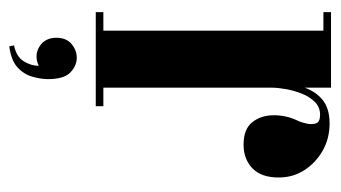

<svg xmlns="http://www.w3.org/2000/svg" viewBox="-176 -358 717 404"><g transform="rotate(90 182.0 -156.5)"><path d="M119 120Q97 130 78.5 118.5Q60 107 60 83Q60 62 73 51Q86 40 102 40Q119 40 133 53.5Q147 67 147 101Q147 115 142 133Q137 151 122.5 164.5Q108 178 78 182L76 172Q100 167 109.5 151.5Q119 136 119 120ZM155 -304V-372Q155 -405 162.5 -432Q170 -459 188.5 -475.5Q207 -492 240 -492Q272 -492 297.5 -477.5Q323 -463 338.5 -439Q354 -415 354 -385Q354 -348 334.5 -329.5Q315 -311 285 -311Q252 -311 237.5 -329.5Q223 -348 223 -374.5Q223 -401 234 -424Q238 -432 240.5 -443.5Q243 -455 240 -463.5Q237 -472 222 -472Q206 -472 195 -461Q184 -450 177.5 -433.5Q171 -417 168 -400Q165 -383 165 -371V-304ZM45 0V-495H165V0ZM165 0V-16H204V0ZM6 0V-16H45V0ZM6 -479V-495H45V-479Z"/></g></svg>

Font: Emberly Black
Style: Regular
Weight: 900
Designer: Rajesh Rajput
Foundry: Rajesh Rajput
Version: Version 1.000